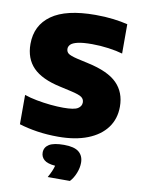

<svg xmlns="http://www.w3.org/2000/svg" viewBox="-106 -822 860 1154"><g transform="rotate(10 324.0 -245.0)"><path d="M287 10Q218.5 10 158.2 0.8Q98 -8.5 48 -24V-203Q81 -191.5 123 -183.5Q165 -175.5 208 -171.2Q251 -167 287 -167Q353 -167 375.2 -181Q397.5 -195 397.5 -218.5Q397.5 -238 382 -249.8Q366.5 -261.5 315.5 -273L246.5 -288.5Q132.5 -313 79.5 -367.2Q26.5 -421.5 26.5 -510.5Q26.5 -624.5 114.8 -687.2Q203 -750 382 -750Q441 -750 491.2 -743.8Q541.5 -737.5 579 -728V-549Q543.5 -559.5 493 -566.5Q442.5 -573.5 392.5 -573.5Q335.5 -573.5 304.8 -566.2Q274 -559 262.2 -547Q250.5 -535 250.5 -520.5Q250.5 -502.5 263.5 -492.2Q276.5 -482 318 -472L387 -456.5Q512.5 -429.5 567 -374.2Q621.5 -319 621.5 -232Q621.5 -157.5 581.2 -103.2Q541 -49 466 -19.5Q391 10 287 10ZM267.5 259.5Q292.5 215 299.5 185Q251.5 181 231.8 163.5Q212 146 212 119.5Q212 87.5 240 69.8Q268 52 331 52Q394 52 422 75.2Q450 98.5 450 140.5Q450 171 437 204Q424 237 403 259.5Z"/></g></svg>

Font: Encode Sans SemiExpanded SemiExpanded Black
Style: Regular
Weight: 900
Width: 6
Designer: Multiple Designers
Foundry: Impallari Type
Version: Version 3.000; ttfautohint (v1.8.3) -l 8 -r 50 -G 200 -x 14 